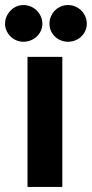

<svg xmlns="http://www.w3.org/2000/svg" viewBox="-48 -741 364 761"><path d="M199 -515.5V0H61V-515.5ZM120 -647Q120 -632 114 -619Q108 -606 97.8 -596.2Q87.5 -586.5 73.8 -581Q60 -575.5 44.5 -575.5Q30 -575.5 17 -581Q4 -586.5 -6 -596.2Q-16 -606 -22 -619Q-28 -632 -28 -647Q-28 -662 -22 -675.5Q-16 -689 -6 -699.2Q4 -709.5 17 -715.2Q30 -721 44.5 -721Q60 -721 73.8 -715.2Q87.5 -709.5 97.8 -699.2Q108 -689 114 -675.5Q120 -662 120 -647ZM296 -647Q296 -632 290.2 -619Q284.5 -606 274.2 -596.2Q264 -586.5 250.5 -581Q237 -575.5 221.5 -575.5Q206.5 -575.5 193 -581Q179.5 -586.5 169.5 -596.2Q159.5 -606 153.8 -619Q148 -632 148 -647Q148 -662 153.8 -675.5Q159.5 -689 169.5 -699.2Q179.5 -709.5 193 -715.2Q206.5 -721 221.5 -721Q237 -721 250.5 -715.2Q264 -709.5 274.2 -699.2Q284.5 -689 290.2 -675.5Q296 -662 296 -647Z"/></svg>

Font: LatoLatin Heavy
Style: Regular
Weight: 800
Designer: Lukasz Dziedzic with Adam Twardoch and Botio Nikoltchev
Foundry: tyPoland Lukasz Dziedzic
Version: Version 2.015; 2015-08-06; http://www.latofonts.com/